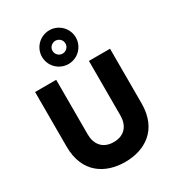

<svg xmlns="http://www.w3.org/2000/svg" viewBox="-247 -1211 1240 1362"><g transform="rotate(-30 373.0 -529.5)"><path d="M372 -793C448 -793 510 -855 510 -931C510 -1007 448 -1069 372 -1069C295 -1069 233 -1007 233 -931C233 -855 295 -793 372 -793ZM372 -878C343 -878 319 -901 319 -931C319 -960 343 -983 372 -983C401 -983 425 -960 425 -931C425 -901 401 -878 372 -878ZM373 10C530 10 680 -73 680 -293V-740H507V-293C507 -215 465 -153 373 -153C281 -153 239 -215 239 -293V-740H66V-293C66 -73 216 10 373 10Z"/></g></svg>

Font: Be Vietnam Pro ExtraBold
Style: Regular
Weight: 800
Designer: Lam Bao, Tony Le, Vietanh Nguyen
Foundry: Yellow Type Foundry
Version: Version 1.002